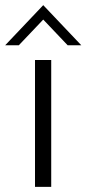

<svg xmlns="http://www.w3.org/2000/svg" viewBox="-59 -726 336 746"><path d="M77 -493H140V0H77ZM109 -706 257 -550H204L109 -650L14 -550H-39Z"/></svg>

Font: Hanken Grotesk Light
Style: Regular
Weight: 300
Designer: Alfredo Marco Pradil
Foundry: Hanken Design Co.
Version: Version 3.014